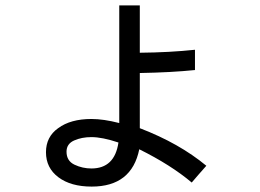

<svg xmlns="http://www.w3.org/2000/svg" viewBox="-20 -591 960 710"><path d="M497 -117Q643 -61 743 22L713 56L689 84Q612 19 495 -39Q467 99 319 99Q242 99 196 64.5Q150 30 150 -28Q150 -85 195 -117Q241 -151 318 -151Q363 -151 421 -136V-571H497V-396Q607 -397 701 -407V-332Q614 -323 497 -321ZM318 -84Q282 -84 254 -71.5Q226 -59 226 -30Q226 4 255.5 18Q285 32 318 32Q404 32 418 -64Q358 -84 318 -84Z"/></svg>

Font: LINE Seed Sans KR Regular
Style: Regular
Weight: 400
Designer: LINE VX Design & Sandoll Inc & Dalton Maag Ltd
Foundry: Sandoll Inc.
Version: Version 1.000